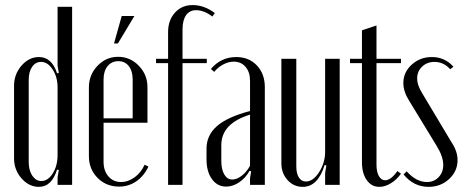

<svg xmlns="http://www.w3.org/2000/svg" viewBox="-20 -726 1824 754"><path d="M206.1 -28.8 210.9 -58.1 204.1 -60.1Q183.1 7.8 132.8 7.8Q93.8 7.8 64.5 -25.6Q35.2 -59.1 35.2 -104V-389.2Q35.2 -434.6 64.5 -468.3Q93.8 -502 132.8 -502Q183.6 -502 204.1 -438L210.9 -439.9L206.1 -467.8V-699.2H263.2V0H206.1ZM206.1 -382.8Q206.1 -423.3 186.8 -453.1Q167.5 -482.9 141.1 -482.9Q119.6 -482.9 106.2 -463.6Q92.8 -444.3 92.8 -412.1V-89.8Q92.8 -56.6 106.9 -35.9Q121.1 -15.1 142.1 -15.1Q168.5 -15.1 187.3 -45.2Q206.1 -75.2 206.1 -117.2Z M442.9 -555.2H427.7L458 -663.1H507.8ZM329.1 -382.8Q329.1 -432.1 362.8 -467.5Q396.5 -502.9 443.8 -502.9Q491.2 -502.9 525.1 -467.8Q559.1 -432.6 559.1 -383.8V-244.1H386.7V-90.8Q386.7 -55.2 405.8 -33.2Q424.8 -11.2 455.1 -11.2Q483.4 -11.2 508.8 -29.8Q534.2 -48.3 547.9 -79.1L563 -71.8Q544.9 -34.2 514.9 -13.7Q484.9 6.8 447.8 6.8Q397 6.8 363 -27.6Q329.1 -62 329.1 -112.8ZM386.7 -261.2H501V-414.1Q501 -446.8 485.8 -466.3Q470.7 -485.8 444.8 -485.8Q418.5 -485.8 402.6 -466.3Q386.7 -446.8 386.7 -414.1Z M592.8 -495.1H640.1V-600.1Q640.1 -646.5 667 -676.3Q693.8 -706.1 736.8 -706.1Q781.7 -706.1 823.7 -674.8L814 -661.1Q780.8 -686 750 -686Q724.6 -686 710.7 -666.3Q696.8 -646.5 696.8 -609.9V-495.1H792V-478H696.8V0H640.1V-478H592.8Z M791 -100.1V-142.1Q791 -195.3 832.5 -231.2Q874 -267.1 961.9 -290V-409.2Q961.9 -442.9 944.3 -463.4Q926.8 -483.9 897.9 -483.9Q877.4 -483.9 856.7 -472.9Q835.9 -461.9 821.3 -443.8L808.1 -455.1Q847.7 -502 908.2 -502Q957.5 -502 988.8 -469Q1020 -436 1020 -383.8V0H961.9V-26.9L966.3 -53.2L960 -55.2Q944.3 -26.9 919.2 -10Q894 6.8 868.2 6.8Q833.5 6.8 812.3 -22.7Q791 -52.2 791 -100.1ZM892.1 -21Q910.2 -21 929.7 -36.1Q949.2 -51.3 961.9 -75.2V-275.9Q849.1 -241.2 849.1 -155.8V-94.2Q849.1 -60.5 860.8 -40.8Q872.6 -21 892.1 -21Z M1254.9 -78.1Q1228.5 7.8 1168.9 7.8Q1133.3 7.8 1109.1 -19Q1085 -45.9 1085 -85V-495.1H1143.6V-73.2Q1143.6 -44.9 1153.6 -29.1Q1163.6 -13.2 1181.6 -13.2Q1209.5 -13.2 1233.2 -50Q1256.8 -86.9 1256.8 -129.9V-495.1H1314V0H1256.8V-46.9L1261.7 -76.2Z M1469.7 7.8Q1439 7.8 1420.2 -18.8Q1401.4 -45.4 1401.4 -88.9V-478H1354.5V-495.1H1401.4V-606.9L1458.5 -626V-495.1H1554.7V-478H1458.5V-79.1Q1458.5 -51.3 1467.8 -34.7Q1477.1 -18.1 1492.7 -18.1Q1515.1 -18.1 1540.5 -54.2L1554.7 -43.9Q1537.6 -20 1514.6 -6.1Q1491.7 7.8 1469.7 7.8Z M1760.7 -463.9 1748 -454.1Q1722.2 -482.9 1686 -482.9Q1657.2 -482.9 1637.7 -464.4Q1618.2 -445.8 1618.2 -418Q1618.2 -390.6 1639.2 -357.9L1753.9 -166Q1776.9 -131.3 1776.9 -97.2Q1776.9 -53.7 1743.7 -22.9Q1710.4 7.8 1663.1 7.8Q1604.5 7.8 1564.9 -41L1577.1 -53.2Q1614.3 -11.2 1656.7 -11.2Q1684.6 -11.2 1702.6 -30.3Q1720.7 -49.3 1720.7 -78.1Q1720.7 -111.8 1693.8 -154.8L1586.9 -330.1Q1564 -366.2 1564 -399.9Q1564 -442.4 1596.9 -472.2Q1629.9 -502 1675.8 -502Q1727.1 -502 1760.7 -463.9Z"/></svg>

Font: Moniqa Narrow Heading
Style: Regular
Weight: 400
Width: 4
Designer: Rajesh Rajput
Foundry: Rajesh Rajput
Version: Version 1.000